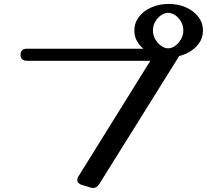

<svg xmlns="http://www.w3.org/2000/svg" viewBox="-20 -912 1029 954"><path d="M818 -627.6Q771 -627.6 731.9 -645.3Q692.8 -663 670.2 -692.9Q647.5 -722.8 647.5 -760.4Q647.5 -798 670.2 -827.9Q692.8 -857.8 731.9 -875.1Q771 -892.5 818 -892.5Q866 -892.5 904.6 -875.1Q943.2 -857.8 965.9 -827.9Q988.5 -798 988.5 -760.4Q988.5 -722.8 965.9 -692.9Q943.2 -663 904.6 -645.3Q866 -627.6 818 -627.6ZM815.4 -671.9Q833.1 -671.9 850.5 -684.4Q867.8 -697 879.3 -717.3Q890.9 -737.6 890.9 -760.4Q890.9 -784 879.8 -803.9Q868.7 -823.9 851.3 -836Q834 -848.2 815.4 -848.2Q797.6 -848.2 779.9 -836Q762.1 -823.9 751 -803.9Q739.9 -784 739.9 -760.4Q739.9 -737.6 751.4 -717.3Q763 -697 780.3 -684.4Q797.6 -671.9 815.4 -671.9ZM473 3Q461 22 443 22Q438 22 430 20L387 7Q364 -1 364 -18Q364 -26 370 -36L727 -610H115Q82 -610 82 -640Q82 -670 115 -670H846Q874 -670 874 -649Q874 -641 868 -630Z"/></svg>

Font: Yusei Magic
Style: Regular
Weight: 400
Designer: Tanukizamurai
Foundry: Yusei Magic Project
Version: Version 1.200